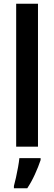

<svg xmlns="http://www.w3.org/2000/svg" viewBox="-20 -780 287 1021"><path d="M182 0H66V-760H182ZM196 71Q184 107 165.5 147.5Q147 188 125 221H54V209Q59 191 65 164Q71 137 76 109Q81 81 83 61H196Z"/></svg>

Font: Noto Sans Ethiopic Condensed SemiBold
Style: Regular
Weight: 600
Width: 3
Designer: Monotype Design Team
Foundry: Monotype Imaging Inc.
Version: Version 2.102; ttfautohint (v1.8.4.7-5d5b)